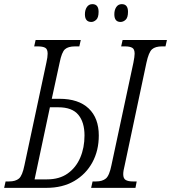

<svg xmlns="http://www.w3.org/2000/svg" viewBox="-49 -907 826 927"><path d="M-29 0 -22 -31H-5Q26 -31 42.5 -45Q59 -59 69 -109L175 -605Q178 -618 179.5 -629Q181 -640 181 -648Q181 -670 169 -676.5Q157 -683 133 -683H116L123 -714H341L334 -683H313Q280 -683 264.5 -669Q249 -655 239 -605L201 -430H238Q330 -430 379 -383.5Q428 -337 428 -253Q428 -180 397 -123Q366 -66 309.5 -33Q253 0 175 0ZM118 -41H178Q238 -41 278 -69.5Q318 -98 338.5 -146Q359 -194 359 -253Q359 -317 329 -353Q299 -389 233 -389H192ZM391 0 398 -31H415Q445 -31 462 -45Q479 -59 489 -109L595 -604Q601 -634 601 -648Q601 -670 589 -676.5Q577 -683 555 -683H536L543 -714H757L750 -683H733Q701 -683 685 -669Q669 -655 658 -604L553 -109Q546 -82 546 -66Q546 -45 558 -38Q570 -31 592 -31H611L605 0ZM533 -801Q503 -801 503 -838Q503 -859 512.5 -873Q522 -887 539 -887Q569 -887 569 -850Q569 -822 557.5 -811.5Q546 -801 533 -801ZM392 -801Q361 -801 361 -838Q361 -859 370.5 -873Q380 -887 397 -887Q427 -887 427 -850Q427 -822 415.5 -811.5Q404 -801 392 -801Z"/></svg>

Font: Noto Serif ExtraCondensed Light
Style: Italic
Weight: 300
Width: 2
Italic angle: -12°
Designer: Monotype Design Team
Foundry: Monotype Imaging Inc.
Version: Version 2.014; ttfautohint (v1.8.4.7-5d5b)